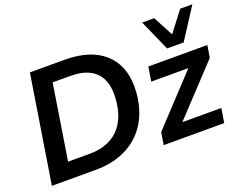

<svg xmlns="http://www.w3.org/2000/svg" viewBox="-118 -972 1474 1186"><g transform="rotate(-20 619.0 -378.5)"><path d="M38 0 150 -705H376Q544 -705 635 -626Q726 -547 727 -404Q727 -319 702 -245.5Q677 -172 626.5 -117Q576 -62 500.5 -31Q425 0 323 0ZM183 -106H325Q395 -106 446 -128.5Q497 -151 529.5 -191Q562 -231 577.5 -285Q593 -339 593 -402Q593 -498 538.5 -548.5Q484 -599 376 -599H261ZM773 0 786 -81 1107 -425 1111 -395H835L850 -489H1238L1225 -409L899 -61L895 -94H1186L1171 0ZM997 -554 907 -757H986L1056 -625L1157 -757H1237L1106 -554Z"/></g></svg>

Font: Nunito Sans 12pt
Style: Bold Italic
Weight: 700
Italic angle: -9°
Designer: Vernon Adams
Foundry: Vernon Adams
Version: Version 3.101;gftools[0.9.27]